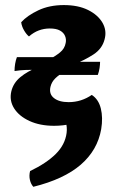

<svg xmlns="http://www.w3.org/2000/svg" viewBox="-20 -487 477 757"><path d="M193.3 9Q137.6 9 96.3 -10Q55.1 -28.9 35.6 -59.9Q16.1 -90.9 24.7 -127.1Q32.7 -160.1 60.2 -182.8Q87.7 -205.5 125.6 -220.4L173.8 -252.8Q197.8 -265.1 216.4 -280.1Q235 -295.1 239 -317.8Q242 -332.2 236.4 -345.3Q230.9 -358.5 216.4 -366.6Q201.9 -374.7 176.1 -374.7Q153.8 -374.7 133.2 -367.1Q112.7 -359.5 94.2 -343.3Q83.6 -351.9 74.6 -367.7Q65.5 -383.5 63.5 -399.3Q87.7 -425.9 131.2 -446.4Q174.8 -467 231.7 -467Q288.6 -467 327.6 -447.4Q366.6 -427.8 384.3 -397Q401.9 -366.1 392.3 -331.6Q382.8 -294.5 348.2 -272.1Q313.6 -249.6 267.9 -231.7L234.2 -205Q214.1 -193.3 198.9 -179Q183.7 -164.7 178.9 -144.6Q172.5 -116.2 192.8 -100.3Q213.1 -84.3 250.4 -84.3Q275.8 -84.3 298.9 -91.6Q321.9 -99 341.8 -112.8Q353 -105.7 362 -89.6Q371.1 -73.6 373 -56.8Q354.1 -36.9 325.5 -21.9Q296.8 -7 263.1 1Q229.4 9 193.3 9ZM37.3 -206.9Q37.3 -220.9 39.7 -235.6Q42.2 -250.2 46.7 -261.8H209.2L127.5 -212Q102.4 -212 81.6 -211.2Q60.8 -210.5 37.3 -206.9ZM196.4 -191.5 259.6 -243.4H374.6Q374.6 -232.9 372.6 -219Q370.6 -205.1 365.6 -191.5ZM111.4 249.5Q101.7 238.9 97.9 222.1Q94 205.3 98.6 187.5Q163.3 156.4 199.9 120Q236.5 83.6 242.6 37.2Q244.1 25.7 243.1 14.4Q242.1 3.2 239.1 -8.8L341.8 -112.8Q368.4 -95.6 377.5 -59.4Q386.5 -23.2 379 22.3Q364.4 105.4 298.2 162.5Q232 219.6 111.4 249.5Z"/></svg>

Font: Vollkorn
Style: Italic
Weight: 400
Italic angle: -11°
Designer: Friedrich Althausen
Foundry: Friedrich Althausen
Version: Version 5.001